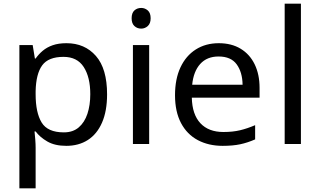

<svg xmlns="http://www.w3.org/2000/svg" viewBox="-20 -780 1735 1040"><path d="M340 -546Q439 -546 499.5 -477Q560 -408 560 -269Q560 -178 532.5 -115.5Q505 -53 455.5 -21.5Q406 10 339 10Q277 10 236.5 -13.5Q196 -37 173 -68H167Q169 -51 171 -25Q173 1 173 20V240H85V-536H157L169 -463H173Q189 -486 211.5 -505Q234 -524 265.5 -535Q297 -546 340 -546ZM324 -472Q242 -472 208.5 -426Q175 -380 173 -286V-269Q173 -170 205.5 -116.5Q238 -63 326 -63Q375 -63 406.5 -90Q438 -117 453.5 -163.5Q469 -210 469 -270Q469 -362 433.5 -417Q398 -472 324 -472Z M788 -536V0H700V-536ZM745 -737Q765 -737 780.5 -723.5Q796 -710 796 -681Q796 -653 780.5 -639Q765 -625 745 -625Q723 -625 708 -639Q693 -653 693 -681Q693 -710 708 -723.5Q723 -737 745 -737Z M1165 -546Q1234 -546 1283.5 -516Q1333 -486 1359.5 -431.5Q1386 -377 1386 -304V-251H1019Q1021 -160 1065.5 -112.5Q1110 -65 1190 -65Q1241 -65 1280.5 -74.5Q1320 -84 1362 -102V-25Q1321 -7 1281 1.5Q1241 10 1186 10Q1110 10 1051.5 -21Q993 -52 960.5 -113.5Q928 -175 928 -264Q928 -352 957.5 -415Q987 -478 1040.5 -512Q1094 -546 1165 -546ZM1164 -474Q1101 -474 1064.5 -433.5Q1028 -393 1021 -321H1294Q1293 -389 1262 -431.5Q1231 -474 1164 -474Z M1610 0H1522V-760H1610Z"/></svg>

Font: Noto Sans Cherokee
Style: Regular
Weight: 400
Designer: Monotype Design Team
Foundry: Monotype Imaging Inc.
Version: Version 2.001